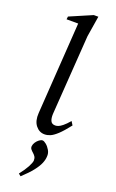

<svg xmlns="http://www.w3.org/2000/svg" viewBox="-183 -735 632 1049"><g transform="rotate(20 133.5 -210.5)"><path d="M135.6 11.5Q104.5 11.5 83.9 -14.8Q63.3 -41 66.5 -87L102.1 -620.4H34.5L36.5 -637.1L166.5 -693H192.9L173.5 -572.1L141.5 -109.3Q140.3 -83.7 147.4 -68.9Q154.5 -54 174 -54Q182.6 -54 192.1 -57.6Q201.7 -61.2 215.8 -72.5Q229.9 -83.8 250.5 -107.5L263.5 -86.4Q231.1 -44.8 208.1 -23.5Q185 -2.3 168.3 4.6Q151.6 11.5 135.6 11.5ZM91.6 271.5 78 260.5Q102.9 228.7 115.9 204.5Q128.9 180.2 130.5 167Q130.9 152.3 125.2 143.4Q119.5 134.6 111.3 127.6Q103.1 120.6 97.4 113.3Q91.6 106 92.6 95.4Q93.8 84.1 101.3 72.7Q108.8 61.4 119.3 53.7Q129.8 46.1 137.9 46.1Q146.5 46.1 159.6 56.8Q172.7 67.5 182.6 84.7Q192.5 101.9 190.5 120.9Q190.1 138.4 181.1 160.4Q172 182.4 150.7 209.5Q129.4 236.6 91.6 271.5Z"/></g></svg>

Font: Ancizar Serif Light
Style: Italic
Weight: 300
Italic angle: -4°
Designer: Cesar Puertas, Viviana Monsalve, Julian Moncada, Julian Prieto, Jose Castro, Felipe Aragon, Mariel Hernandez, Sara Alarc
Version: Version 8.100